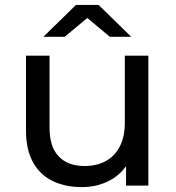

<svg xmlns="http://www.w3.org/2000/svg" viewBox="-20 -757 717 783"><path d="M314 6Q246 6 194.5 -19Q143 -44 114.5 -95.5Q86 -147 86 -225V-530H182V-236Q182 -158 219.5 -119Q257 -80 325 -80Q375 -80 412 -100.5Q449 -121 469 -160.5Q489 -200 489 -256V-530H585V0H494V-143L509 -105Q483 -52 431 -23Q379 6 314 6ZM157 -607 290 -737H382L515 -607H428L296 -717H376L244 -607Z"/></svg>

Font: MOST Montserrat Medium
Style: Regular
Weight: 500
Designer: Julieta Ulanovsky
Foundry: Julieta Ulanovsky
Version: Version 8.000;March 11, 2024;FontCreator 15.0.0.2926 64-bit